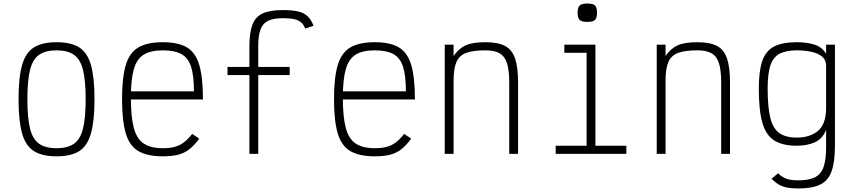

<svg xmlns="http://www.w3.org/2000/svg" viewBox="-20 -871 4840 1087"><path d="M300 14Q219 14 172 -15.5Q125 -45 105 -116Q85 -187 85 -309Q85 -432 105 -502.5Q125 -573 172 -602.5Q219 -632 300 -632Q382 -632 428.5 -602.5Q475 -573 495 -502.5Q515 -432 515 -309Q515 -187 495 -116Q475 -45 428.5 -15.5Q382 14 300 14ZM300 -32Q363 -32 399 -57.5Q435 -83 450 -143.5Q465 -204 465 -309Q465 -415 450 -475Q435 -535 399 -560.5Q363 -586 300 -586Q237 -586 201 -560.5Q165 -535 150 -475Q135 -415 135 -309Q135 -204 150 -143.5Q165 -83 201 -57.5Q237 -32 300 -32Z M902 14Q814 14 763.5 -15.5Q713 -45 692 -116Q671 -187 671 -309Q671 -432 692 -502.5Q713 -573 763.5 -602.5Q814 -632 902 -632Q989 -632 1038.5 -602.5Q1088 -573 1108.5 -502Q1129 -431 1129 -308H700V-354H1078Q1078 -442 1062 -492.5Q1046 -543 1007.5 -564.5Q969 -586 902 -586Q833 -586 793.5 -561.5Q754 -537 737.5 -478.5Q721 -420 721 -318Q721 -210 737.5 -147.5Q754 -85 793.5 -58.5Q833 -32 902 -32Q941 -32 969 -39.5Q997 -47 1020.5 -64.5Q1044 -82 1068 -113L1108 -86Q1080 -48 1052 -26Q1024 -4 988.5 5Q953 14 902 14Z M1392 0V-610Q1392 -688 1409.5 -732.5Q1427 -777 1468.5 -795.5Q1510 -814 1582 -814Q1635 -814 1668.5 -806Q1702 -798 1722 -778.5Q1742 -759 1755 -725L1708 -709Q1699 -732 1684.5 -744.5Q1670 -757 1645.5 -762.5Q1621 -768 1582 -768Q1529 -768 1498.5 -753.5Q1468 -739 1455 -704.5Q1442 -670 1442 -610V0ZM1268 -446V-492H1620V-446Z M2102 14Q2014 14 1963.5 -15.5Q1913 -45 1892 -116Q1871 -187 1871 -309Q1871 -432 1892 -502.5Q1913 -573 1963.5 -602.5Q2014 -632 2102 -632Q2189 -632 2238.5 -602.5Q2288 -573 2308.5 -502Q2329 -431 2329 -308H1900V-354H2278Q2278 -442 2262 -492.5Q2246 -543 2207.5 -564.5Q2169 -586 2102 -586Q2033 -586 1993.5 -561.5Q1954 -537 1937.5 -478.5Q1921 -420 1921 -318Q1921 -210 1937.5 -147.5Q1954 -85 1993.5 -58.5Q2033 -32 2102 -32Q2141 -32 2169 -39.5Q2197 -47 2220.5 -64.5Q2244 -82 2268 -113L2308 -86Q2280 -48 2252 -26Q2224 -4 2188.5 5Q2153 14 2102 14Z M2498 0V-618H2548V-554Q2576 -595 2614.5 -613.5Q2653 -632 2728 -632Q2799 -632 2839 -611Q2879 -590 2896 -540Q2913 -490 2913 -403V0H2863V-403Q2863 -473 2850.5 -512.5Q2838 -552 2809 -569Q2780 -586 2728 -586Q2660 -586 2620.5 -572Q2581 -558 2564.5 -521Q2548 -484 2548 -414V0Z M3301 0V-603L3332 -572H3175V-618H3351V0ZM3126 0V-46H3526V0ZM3305 -747Q3274 -747 3262 -758Q3250 -769 3250 -799Q3250 -829 3262 -840Q3274 -851 3305 -851Q3337 -851 3348.5 -840Q3360 -829 3360 -799Q3360 -769 3348.5 -758Q3337 -747 3305 -747Z M3698 0V-618H3748V-554Q3776 -595 3814.5 -613.5Q3853 -632 3928 -632Q3999 -632 4039 -611Q4079 -590 4096 -540Q4113 -490 4113 -403V0H4063V-403Q4063 -473 4050.5 -512.5Q4038 -552 4009 -569Q3980 -586 3928 -586Q3860 -586 3820.5 -572Q3781 -558 3764.5 -521Q3748 -484 3748 -414V0Z M4498 196Q4462 196 4436 191Q4410 186 4389.5 174Q4369 162 4348 141L4385 110Q4400 125 4415.5 133.5Q4431 142 4451 146Q4471 150 4498 150Q4559 150 4593.5 133Q4628 116 4642.5 74.5Q4657 33 4657 -38V-136Q4637 -85 4593.5 -65.5Q4550 -46 4491 -46Q4410 -46 4363 -76Q4316 -106 4296 -176.5Q4276 -247 4276 -370Q4276 -470 4296 -527Q4316 -584 4363 -608Q4410 -632 4491 -632Q4549 -632 4592 -618Q4635 -604 4657 -566V-618H4707V-47Q4707 45 4688 98.5Q4669 152 4623.5 174Q4578 196 4498 196ZM4491 -92Q4565 -92 4611 -130Q4657 -168 4657 -262V-498Q4657 -532 4633.5 -551Q4610 -570 4572.5 -578Q4535 -586 4491 -586Q4429 -586 4392.5 -566Q4356 -546 4341 -499Q4326 -452 4326 -370Q4326 -265 4341 -204Q4356 -143 4392.5 -117.5Q4429 -92 4491 -92Z"/></svg>

Font: Victor Mono Thin Thin
Style: Regular
Weight: 250
Monospace: yes
Version: Version 1.561;gftools[0.9.30]